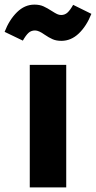

<svg xmlns="http://www.w3.org/2000/svg" viewBox="-68 -812 416 832"><path d="M219 0H61V-531H219ZM125 -662Q100 -680 84 -680Q67 -680 55.5 -669.5Q44 -659 31 -636L-48 -674Q-28 -726 5.5 -759Q39 -792 81 -792Q104 -792 120.5 -784.5Q137 -777 157 -764Q171 -755 179.5 -751Q188 -747 197 -747Q213 -747 224.5 -757.5Q236 -768 249 -791L328 -752Q307 -699 273.5 -667Q240 -635 198 -635Q176 -635 160 -642Q144 -649 125 -662Z"/></svg>

Font: FiraGOUPP
Style: Bold
Weight: 700
Designer: bBox Type
Foundry: bBox Type GmbH
Version: Version 1.001